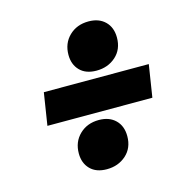

<svg xmlns="http://www.w3.org/2000/svg" viewBox="-94 -752 797 804"><g transform="rotate(-15 304.5 -350.0)"><path d="M556 -421 534 -281H79L101 -421ZM273 -41Q227 -41 201.5 -67Q176 -93 176 -135Q176 -185 209 -217Q242 -249 293 -249Q338 -249 364.5 -223Q391 -197 391 -153Q391 -102 357 -71.5Q323 -41 273 -41ZM338 -451Q292 -451 266.5 -477Q241 -503 241 -545Q241 -595 274 -627Q307 -659 358 -659Q403 -659 429.5 -633Q456 -607 456 -563Q456 -512 422 -481.5Q388 -451 338 -451Z"/></g></svg>

Font: Bitter Thin Black
Style: Italic
Weight: 900
Italic angle: -9°
Version: Version 3.020